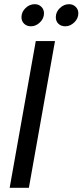

<svg xmlns="http://www.w3.org/2000/svg" viewBox="-20 -892 392 912"><path d="M25.9 0 149.9 -696.8H241.2L117.2 0ZM127 -767.1Q107.4 -767.1 94.7 -779.3Q82 -791.5 82 -810.1Q82 -835 101.1 -853.5Q120.1 -872.1 145 -872.1Q164.1 -872.1 176.5 -859.6Q189 -847.2 189 -829.1Q189 -804.2 169.7 -785.6Q150.4 -767.1 127 -767.1ZM290 -767.1Q270 -767.1 257.6 -779.1Q245.1 -791 245.1 -810.1Q245.1 -835 264.2 -853.5Q283.2 -872.1 308.1 -872.1Q326.7 -872.1 339.4 -859.6Q352.1 -847.2 352.1 -829.1Q352.1 -804.2 332.8 -785.6Q313.5 -767.1 290 -767.1Z"/></svg>

Font: Poppins
Style: Italic
Weight: 400
Italic angle: -10°
Designer: Ninad Kale (Devanagari), Jonny Pinhorn (Latin)
Foundry: Indian Type Foundry
Version: Version 3.200;PS 1.000;hotconv 16.6.54;makeotf.lib2.5.65590